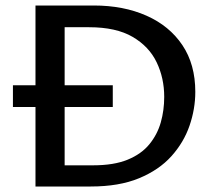

<svg xmlns="http://www.w3.org/2000/svg" viewBox="-20 -678 783 698"><path d="M109 0V-658H321Q429 -658 512.5 -621Q596 -584 643 -514Q690 -444 690 -344Q690 -282 669 -221Q648 -160 603 -110Q558 -60 485.5 -30Q413 0 310 0ZM27 -289V-368H390V-289ZM215 -77H319Q394 -77 444 -97.5Q494 -118 523 -153.5Q552 -189 564.5 -233Q577 -277 577 -326Q577 -394 549.5 -451.5Q522 -509 462 -544Q402 -579 304 -579H215Z"/></svg>

Font: Ysabeau SC SemiBold
Style: Regular
Weight: 600
Designer: Christian Thalmann (Catharsis Fonts)
Version: Version 2.001;gftools[0.9.30]; featfreeze: smcp